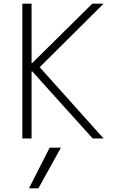

<svg xmlns="http://www.w3.org/2000/svg" viewBox="-20 -750 640 1040"><path d="M188 270H137L249 50H310ZM101 0V-730H151V-409H155L480 -730H541L195 -386L541 0H482L155 -363H151V0Z"/></svg>

Font: M PLUS Code Latin Expanded Light
Style: Regular
Weight: 300
Width: 7
Designer: Coji Morishita
Foundry: UNDERFOREST DESIGN
Version: Version 1.002; ttfautohint (v1.8.3)